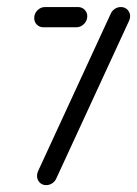

<svg xmlns="http://www.w3.org/2000/svg" viewBox="-20 -539 399 559"><path d="M87.8 -27Q87.8 -34.4 90.7 -40.4L303 -500.4Q307 -508.5 314.8 -513.5Q322.6 -518.5 331.5 -518.5Q343.7 -518.5 351.3 -510.6Q358.9 -502.6 358.9 -491.5Q358.9 -484.8 355.6 -478.1L143.3 -18.1Q139.3 -10 131.5 -5Q123.7 0 114.4 0Q102.6 0 95.2 -8Q87.8 -15.9 87.8 -27ZM234.1 -491.9Q234.1 -478.9 224.6 -469.3Q215.2 -459.6 202.2 -459.6H106.3Q94.8 -459.6 87.2 -467.4Q79.6 -475.2 79.6 -486.7Q79.6 -499.6 89.1 -509.1Q98.5 -518.5 111.5 -518.5H207Q218.5 -518.5 226.3 -510.7Q234.1 -503 234.1 -491.9Z"/></svg>

Font: 26F Galaxy Sans Medium
Style: Italic
Weight: 500
Italic angle: -5°
Designer: C₂₉H₂₅N₃O₅
Version: Version 1.200